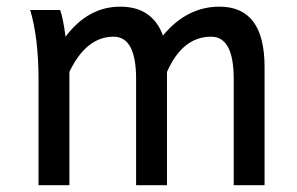

<svg xmlns="http://www.w3.org/2000/svg" viewBox="-20 -542 870 562"><path d="M754.4 0H664.1V-311Q664.1 -434.6 598.1 -434.6Q514.2 -434.6 468.8 -331.5V0H378.4V-311Q378.4 -434.6 312.5 -434.6Q232.4 -434.6 183.1 -331.5V0H92.8V-309.1Q92.8 -430.7 68.4 -512.7H156.2Q165 -486.8 171.9 -434.6Q237.8 -522.5 332 -522.5Q425.8 -522.5 457 -438Q526.9 -522.5 622.6 -522.5Q754.4 -522.5 754.4 -346.2Z"/></svg>

Font: Cadman
Style: Regular
Weight: 400
Designer: Paul James MIller
Foundry: High-Logic / Made with FontCreator
Version: Version 2.114;March 28, 2021;FontCreator 13.0.0.2683 64-bit